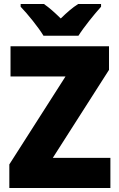

<svg xmlns="http://www.w3.org/2000/svg" viewBox="-20 -947 600 967"><path d="M199 -767H375C402 -810 457 -878 489 -913V-927H374C344 -908 318 -885 286 -854C254 -885 230 -907 201 -927H84V-913C118 -878 174 -809 199 -767ZM536 0V-152H246L529 -595V-714H33V-562H310L27 -119V0Z"/></svg>

Font: Noto Sans Armenian SemiCondensed Black
Style: Regular
Weight: 900
Width: 4
Designer: Monotype Design Team
Foundry: Monotype Imaging Inc.
Version: Version 2.008